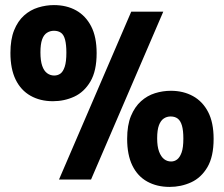

<svg xmlns="http://www.w3.org/2000/svg" viewBox="-20 -706 880 755"><path d="M188 -308Q138 -308 100 -329.5Q62 -351 41.5 -393Q21 -435 21 -498Q21 -551 35.5 -587Q50 -623 74.5 -645Q99 -667 130 -676.5Q161 -686 192 -686Q242 -686 279.5 -665Q317 -644 338.5 -602.5Q360 -561 360 -497Q360 -427 335.5 -385.5Q311 -344 272 -326Q233 -308 188 -308ZM193 -409Q207 -409 217.5 -416.5Q228 -424 234.5 -443.5Q241 -463 241 -499Q241 -530 236 -549.5Q231 -569 220 -577Q209 -585 192 -585Q177 -585 164.5 -577Q152 -569 145.5 -550.5Q139 -532 139 -500Q139 -467 146 -447Q153 -427 165.5 -418Q178 -409 193 -409ZM647 29Q597 29 559 8Q521 -13 500.5 -55Q480 -97 480 -160Q480 -214 495 -250Q510 -286 534.5 -308Q559 -330 589.5 -339.5Q620 -349 652 -349Q701 -349 739 -328Q777 -307 798.5 -265.5Q820 -224 820 -160Q820 -90 795.5 -48.5Q771 -7 731.5 11Q692 29 647 29ZM653 -71Q666 -71 676.5 -79Q687 -87 694 -106Q701 -125 701 -161Q701 -193 695.5 -212Q690 -231 679 -239.5Q668 -248 651 -248Q636 -248 624 -240Q612 -232 605 -213.5Q598 -195 598 -162Q598 -130 605.5 -110Q613 -90 625 -80.5Q637 -71 653 -71ZM212 0 496 -660H622L338 0Z"/></svg>

Font: Bricolage Grotesque Condensed
Style: Bold
Weight: 700
Width: 3
Designer: Mathieu Triay
Foundry: Atelier Triay
Version: Version 1.001;gftools[0.9.33.dev8+g029e19f]